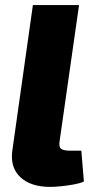

<svg xmlns="http://www.w3.org/2000/svg" viewBox="-20 -720 385 753"><path d="M290 -700 214 -168Q210 -145 219 -137Q228 -129 257 -129H299L309 -8Q294 -1 269 3.5Q244 8 219 10.5Q194 13 178 13Q101 13 60.5 -24.5Q20 -62 28 -127L109 -700Z"/></svg>

Font: Exo 2 ExtraBold
Style: Italic
Weight: 800
Italic angle: -8°
Designer: Natanael Gama
Foundry: Natanael Gama
Version: Version 2.010